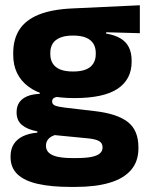

<svg xmlns="http://www.w3.org/2000/svg" viewBox="-20 -533 571 744"><path d="M268.3 -152.9Q149.9 -152.9 90.6 -197.1Q31.2 -241.2 31.2 -320.6V-327.2Q31.2 -381.2 55.3 -418.4Q79.4 -455.6 130 -476.2Q180.6 -496.7 259.5 -500.3L521.9 -512.6V-404.4L391.4 -408V-402.8Q425 -397.4 446.8 -384.3Q468.7 -371.1 479.4 -349.7Q490.1 -328.3 490.1 -297.7V-294Q490.1 -225.3 435.9 -189.1Q381.7 -152.9 268.3 -152.9ZM260.8 79.5H276.1Q311.9 79.5 334.1 75.1Q356.3 70.6 366.8 61.6Q377.4 52.6 377.4 39.2V38Q377.4 20.5 362.7 13Q348 5.5 318.5 2.9L173.3 -11.3L206.8 -13.4Q192.2 -10.8 181.3 -5Q170.4 0.8 164.3 9.9Q158.2 19 158.2 31.9V32.9Q158.2 48.2 169.1 58.7Q180 69.2 202.8 74.4Q225.5 79.5 260.8 79.5ZM253.4 191.3Q179.3 191.3 127.2 179.7Q75.1 168.1 48 142.6Q20.9 117 20.9 75.2V73.2Q20.9 44.7 33.5 25.2Q46.1 5.7 69.5 -5.4Q93 -16.4 124.7 -19V-24Q86.1 -31.2 65.2 -48.6Q44.3 -66 44.3 -97.4V-98.2Q44.3 -120.7 54.7 -136Q65.1 -151.3 85.2 -159.8Q105.2 -168.2 134 -169.3V-186.2L247.1 -157.7L213.8 -158.2Q196.5 -158 189.2 -153.5Q182 -148.9 182 -140.1V-139.6Q182 -128.4 193.7 -123.8Q205.4 -119.1 231.8 -116L348.4 -102.3Q433.6 -92.4 475 -60.5Q516.4 -28.6 516.4 38.3V41.5Q516.4 92.7 487.7 125.8Q459.1 159 404.7 175.1Q350.3 191.3 272.7 191.3ZM263.3 -255.9Q293.1 -255.9 312.4 -263.6Q331.7 -271.4 341.4 -286.6Q351.1 -301.8 351.1 -323.5V-327.8Q351.1 -349.4 341.4 -364.4Q331.8 -379.5 312.7 -387.3Q293.5 -395.2 263.7 -395.2H263Q232.6 -395.2 213.1 -387.1Q193.5 -379 184.2 -364.1Q174.9 -349.1 174.9 -327.7V-323.5Q174.9 -301.8 184.6 -286.6Q194.3 -271.4 213.9 -263.6Q233.5 -255.9 263.3 -255.9Z"/></svg>

Font: Anek Odia Medium
Style: Regular
Weight: 500
Designer: Yesha Goshar & Mahesh Sahu (Odia), Yesha Goshar (Latin)
Foundry: Ek Type
Version: Version 1.003